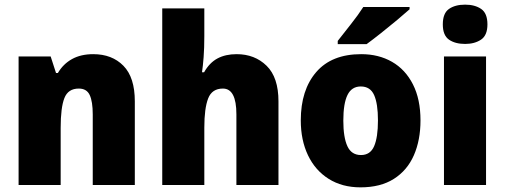

<svg xmlns="http://www.w3.org/2000/svg" viewBox="-20 -796 2172 826"><path d="M381 -563Q462 -563 511 -513Q560 -463 560 -360V0H379V-304Q379 -359 366 -387Q353 -415 319 -415Q273 -415 257 -374Q241 -333 241 -246V0H60V-553H198L221 -482H229Q252 -521 290 -542Q328 -563 381 -563Z M859 -641Q859 -589 856 -550Q853 -511 849 -485H858Q881 -526 915.5 -544.5Q950 -563 998 -563Q1076 -563 1127 -513Q1178 -463 1178 -360V0H997V-304Q997 -415 939 -415Q892 -415 875.5 -372.5Q859 -330 859 -247V0H678V-760H859Z M1789 -278Q1789 -193 1760.5 -128Q1732 -63 1674.5 -26.5Q1617 10 1531 10Q1452 10 1394 -26.5Q1336 -63 1305 -128Q1274 -193 1274 -278Q1274 -409 1340.5 -486Q1407 -563 1534 -563Q1609 -563 1666.5 -530Q1724 -497 1756.5 -433Q1789 -369 1789 -278ZM1457 -277Q1457 -205 1474.5 -167Q1492 -129 1533 -129Q1573 -129 1589.5 -167Q1606 -205 1606 -278Q1606 -350 1589.5 -387Q1573 -424 1532 -424Q1493 -424 1475 -387.5Q1457 -351 1457 -277ZM1742 -756Q1722 -738 1688.5 -710Q1655 -682 1619 -653.5Q1583 -625 1557 -606H1433V-620Q1458 -652 1490 -692.5Q1522 -733 1543 -766H1742Z M1981 -776Q2023 -776 2050 -757.5Q2077 -739 2077 -691Q2077 -644 2049.5 -625.5Q2022 -607 1981 -607Q1938 -607 1911.5 -625.5Q1885 -644 1885 -691Q1885 -739 1911.5 -757.5Q1938 -776 1981 -776ZM2071 -553V0H1890V-553Z"/></svg>

Font: Noto Sans Lao SemiCondensed Black
Style: Regular
Weight: 900
Width: 4
Designer: Monotype Design Team
Foundry: Monotype Imaging Inc.
Version: Version 2.003; ttfautohint (v1.8.4.7-5d5b)